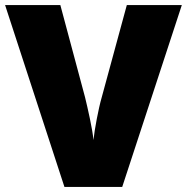

<svg xmlns="http://www.w3.org/2000/svg" viewBox="-20 -734 734 754"><path d="M694 -714H478L379 -350C367 -309 351 -224 347 -184C344 -224 324 -311 314 -352L217 -714H0L233 0H460Z"/></svg>

Font: Noto Sans Bengali Black
Style: Regular
Weight: 900
Designer: Jelle Bosma - Monotype Design Team
Foundry: Monotype Imaging Inc.
Version: Version 2.003